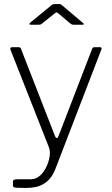

<svg xmlns="http://www.w3.org/2000/svg" viewBox="-20 -763 553 948"><path d="M108 165Q79 165 61.5 164Q44 163 44 154V134Q44 127 49.5 124.5Q55 122 73 122H134Q157 122 176.5 105Q196 88 208.5 62Q221 36 225 9.5Q229 -17 221 -37L32 -517Q30 -522 31.5 -526Q33 -530 41 -530H71Q76 -530 79.5 -528Q83 -526 84 -521L252 -90Q256 -81 261 -81.5Q266 -82 270 -94L435 -522Q437 -526 439.5 -528Q442 -530 446 -530H474Q479 -530 481 -526.5Q483 -523 481 -520L254 70Q243 98 228.5 116Q214 134 195.5 145Q177 156 155.5 160.5Q134 165 108 165ZM327 -647 269 -696Q262 -702 259.5 -702Q257 -702 249 -696L188 -647Q183 -643 180 -642Q177 -641 172 -641H131Q126 -641 125.5 -644Q125 -647 129 -651L229 -733Q234 -738 238.5 -740.5Q243 -743 250 -743H273Q279 -743 283 -740Q287 -737 290 -734L388 -651Q401 -641 387 -641H342Q338 -641 334.5 -642.5Q331 -644 327 -647Z"/></svg>

Font: Libre Franklin ExtraLight
Style: Regular
Weight: 250
Designer: Pablo Impallari, Rodrigo Fuenzalida, Nhung Nguyen
Foundry: Impallari Type
Version: Version 3.000